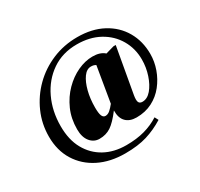

<svg xmlns="http://www.w3.org/2000/svg" viewBox="-143 -745 1091 1046"><g transform="rotate(-30 402.0 -222.0)"><path d="M366 118Q272 118 201 82.5Q130 47 90 -17.5Q50 -82 50 -169Q50 -249 81.5 -320Q113 -391 168 -445.5Q223 -500 296.5 -531Q370 -562 454 -562Q546 -562 613.5 -526Q681 -490 717.5 -427Q754 -364 754 -284Q754 -236 737.5 -189.5Q721 -143 690.5 -104.5Q660 -66 616 -43.5Q572 -21 517 -21Q474 -21 450.5 -45Q427 -69 428 -116Q387 -62 356 -41.5Q325 -21 284 -21Q249 -21 226 -49Q203 -77 203 -127Q203 -194 227.5 -249Q252 -304 292 -344.5Q332 -385 379.5 -407Q427 -429 473 -429Q522 -429 548 -405L601 -420H615L564 -133Q559 -103 564.5 -91Q570 -79 587 -79Q618 -79 643 -108.5Q668 -138 683.5 -184.5Q699 -231 699 -281Q699 -350 666 -406.5Q633 -463 573 -496Q513 -529 432 -529Q342 -529 275 -483Q208 -437 171 -359Q134 -281 134 -186Q134 -101 167 -41.5Q200 18 258 50Q316 82 393 82Q458 82 508.5 68Q559 54 601 27L613 50Q560 83 503 100.5Q446 118 366 118ZM347 -181Q347 -145 353.5 -129Q360 -113 374 -113Q389 -113 402.5 -124.5Q416 -136 432 -156V-157L469 -378Q457 -386 439 -386Q412 -386 391.5 -357.5Q371 -329 359 -282.5Q347 -236 347 -181Z"/></g></svg>

Font: Spectral ExtraBold
Style: Regular
Weight: 800
Designer: Jean-Baptiste Levee
Foundry: Production Type
Version: Version 2.001